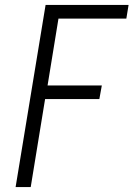

<svg xmlns="http://www.w3.org/2000/svg" viewBox="-20 -755 540 775"><path d="M43 0 164 -735H499L490 -680H216L172 -410H391L381 -355H162L104 0Z"/></svg>

Font: Iosevka Light
Style: Italic
Weight: 300
Italic angle: -9°
Monospace: yes
Designer: Belleve Invis
Foundry: Belleve Invis
Version: Version 32.5.0; ttfautohint (v1.8.4)